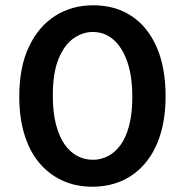

<svg xmlns="http://www.w3.org/2000/svg" viewBox="-20 -693 701 727"><path d="M329 14Q267 14 216 -9.5Q165 -33 128.5 -76.5Q92 -120 72.5 -183.5Q53 -247 53 -327Q53 -439 89.5 -516Q126 -593 189 -633Q252 -673 333 -673Q417 -673 478.5 -632Q540 -591 573.5 -514Q607 -437 607 -329Q607 -248 587.5 -184.5Q568 -121 531 -76.5Q494 -32 443 -9Q392 14 329 14ZM332 -88Q361 -88 388 -101.5Q415 -115 436 -143.5Q457 -172 469 -217.5Q481 -263 481 -327Q481 -404 462 -459Q443 -514 409.5 -543Q376 -572 331 -572Q294 -572 259.5 -548.5Q225 -525 202.5 -472Q180 -419 180 -330Q180 -267 192 -221.5Q204 -176 224.5 -146.5Q245 -117 272.5 -102.5Q300 -88 332 -88Z"/></svg>

Font: Bricolage Grotesque 96pt ExtraBold SemiBold
Style: Regular
Weight: 600
Version: Version 1.001;gftools[0.9.33.dev8+g029e19f]